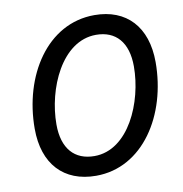

<svg xmlns="http://www.w3.org/2000/svg" viewBox="-80 -784 827 867"><g transform="rotate(-10 333.0 -350.0)"><path d="M292 8C507 8 645 -208 645 -451C645 -613 556 -708 409 -708C192 -708 55 -492 55 -249C55 -87 144 8 292 8ZM300 -81C209 -81 155 -140 155 -251C155 -414 243 -619 401 -619C491 -619 545 -560 545 -449C545 -286 457 -81 300 -81Z"/></g></svg>

Font: AWKNG-Font Medium
Style: Italic
Weight: 500
Italic angle: -11.3°
Designer: Awakening Church
Foundry: Awakening Church
Version: Version 1.700;PS 001.700;hotconv 1.0.88;makeotf.lib2.5.64775